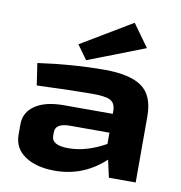

<svg xmlns="http://www.w3.org/2000/svg" viewBox="-85 -834 870 924"><g transform="rotate(10 350.5 -372.0)"><path d="M300 -538 250 -607 499 -756 578 -646ZM397 -508Q520 -508 578.5 -466.5Q637 -425 637 -323V0H506L487 -85Q383 12 243 12Q153 12 97.5 -25Q42 -62 42 -129V-179Q42 -238 92 -272Q142 -306 231 -306H471V-323Q470 -358 446.5 -371Q423 -384 359 -384Q266 -384 87 -377L71 -484Q241 -508 397 -508ZM207 -170V-152Q207 -106 289 -106Q377 -106 471 -159V-214H276Q207 -213 207 -170Z"/></g></svg>

Font: Exo 2 Expanded
Style: Bold
Weight: 700
Width: 7
Designer: Natanael Gama
Version: Version 1.001;PS 001.001;hotconv 1.0.70;makeotf.lib2.5.58329